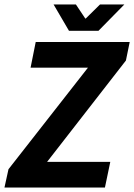

<svg xmlns="http://www.w3.org/2000/svg" viewBox="-25 -840 601 860"><path d="M13 -82 369 -537H112L135 -652H556L539 -569L186 -115H469L445 0H-5ZM416 -702H284L215 -820H315L357 -757H359L423 -820H532Z"/></svg>

Font: mr_Source Sans Pro
Style: Bold Italic
Weight: 700
Italic angle: -11°
Designer: Paul D. Hunt
Foundry: Adobe Systems Incorporated
Version: Version 1.036;July 10, 2024;FontCreator 11.5.0.2430 64-bit